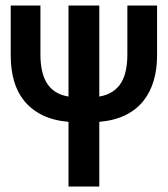

<svg xmlns="http://www.w3.org/2000/svg" viewBox="-20 -678 610 698"><path d="M229 0V-235Q173 -240 133 -260Q93 -280 67.5 -312Q42 -344 30.5 -385.5Q19 -427 19 -475V-658H127V-479Q127 -450 132 -424.5Q137 -399 148.5 -379Q160 -359 179.5 -345.5Q199 -332 229 -327V-658H341V-327Q370 -332 390 -345.5Q410 -359 421.5 -379Q433 -399 438 -424.5Q443 -450 443 -479V-658H551V-475Q551 -427 539 -385.5Q527 -344 502 -312Q477 -280 437 -260Q397 -240 341 -235V0Z"/></svg>

Font: Codetta
Style: Bold
Weight: 700
Designer: Ulrich Proeller
Foundry: PROSA GmbH
Version: Version 2.00;September 29, 2018;FontCreator 11.5.0.2427 64-b